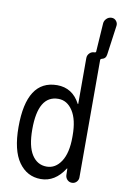

<svg xmlns="http://www.w3.org/2000/svg" viewBox="-104 -1019 707 1088"><g transform="rotate(10 250.0 -475.0)"><path d="M230.5 -455.1Q114.3 -455.1 114.3 -259.8Q114.3 -162.1 145.5 -113.8Q176.8 -65.4 230.5 -65.4Q281.2 -65.4 313.5 -114.7Q345.7 -164.1 345.7 -254.9V-264.6Q345.7 -355.5 313.5 -405.3Q281.2 -455.1 230.5 -455.1ZM210 9.8Q130.9 9.8 83 -57.6Q35.2 -125 35.2 -259.8Q35.2 -529.3 210 -530.3Q298.8 -530.3 342.8 -446.3Q342.8 -445.3 344.7 -445.3Q345.7 -445.3 345.7 -446.3V-710Q345.7 -726.6 357.4 -738.3Q369.1 -750 384.8 -750Q394.5 -750 394.5 -756.8L405.3 -919.9Q406.2 -935.5 418.5 -947.8Q430.7 -960 448.2 -960Q463.9 -960 474.1 -947.8Q484.4 -935.5 482.4 -919.9L459 -751Q456.1 -725.6 431.6 -720.7Q424.8 -718.8 424.8 -711.9V-710V-37.1Q424.8 -22.5 414.1 -11.2Q403.3 0 387.7 0Q372.1 0 361.3 -10.7Q350.6 -21.5 349.6 -37.1L348.6 -74.2Q348.6 -75.2 347.7 -75.2Q345.7 -75.2 345.7 -74.2Q292 9.8 210 9.8Z"/></g></svg>

Font: Rounded Mgen+ 1m regular
Style: Regular
Weight: 400
Designer: [Source Han Sans]
Ryoko NISHIZUKA  (kana & ideographs); Paul D. Hunt (Latin, Greek & Cyrillic); Wenlong ZHANG  (bopomofo
Version: Version 1.059.20150602